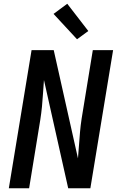

<svg xmlns="http://www.w3.org/2000/svg" viewBox="-20 -1002 640 1022"><path d="M27 0 148 -735H266L395 -159Q398 -194 400.5 -229.5Q403 -265 406 -300Q409 -335 414.5 -370.5Q420 -406 426 -441L474 -735H582L461 0H343L214 -576Q211 -541 209 -505.5Q207 -470 203.5 -435Q200 -400 194.5 -364.5Q189 -329 183 -294L135 0ZM390 -793 265 -928 338 -982 450 -837Z"/></svg>

Font: Iosevka Aile Semibold Oblique
Style: Regular
Weight: 600
Italic angle: -9°
Designer: Belleve Invis
Foundry: Belleve Invis
Version: Version 31.1.0; ttfautohint (v1.8.4)